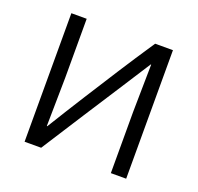

<svg xmlns="http://www.w3.org/2000/svg" viewBox="-98 -625 752 730"><g transform="rotate(20 278.0 -260.0)"><path d="M72 0V-520H134V-281L131 -85H133Q184 -168 227.5 -236.5Q271 -305 314.5 -373Q358 -441 411 -520H483V0H421V-248L424 -440H422Q390 -390 345.5 -321Q301 -252 248 -170Q195 -88 139 0Z"/></g></svg>

Font: Murecho Light
Style: Regular
Weight: 300
Designer: Neil Summerour
Foundry: Positype
Version: Version 1.010; ttfautohint (v1.8.3)